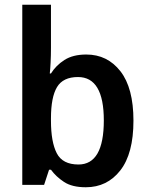

<svg xmlns="http://www.w3.org/2000/svg" viewBox="-20 -780 629 810"><path d="M195 -760H74V0H166L187 -64H195Q216 -35 250 -12.5Q284 10 342 10Q432 10 487.5 -61Q543 -132 543 -271Q543 -409 488 -479.5Q433 -550 344 -550Q288 -550 252 -527Q216 -504 195 -470H190Q192 -486 193.5 -516.5Q195 -547 195 -579ZM309 -455Q418 -455 418 -272Q418 -86 311 -86Q244 -86 219.5 -133.5Q195 -181 195 -271V-281Q195 -370 220.5 -412.5Q246 -455 309 -455Z"/></svg>

Font: Noto Sans Display Medium
Style: Regular
Weight: 500
Designer: Monotype Design Team
Foundry: Monotype Imaging Inc.
Version: Version 1.900